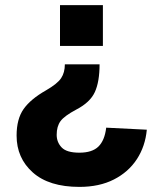

<svg xmlns="http://www.w3.org/2000/svg" viewBox="-20 -570 640 752"><path d="M383 -550V-390H215V-550ZM291 162Q172 162 108.5 105.5Q45 49 45 -39Q45 -104 72.5 -143Q100 -182 160 -216Q205 -242 219.5 -264Q234 -286 234 -318H370Q370 -250 351.5 -209.5Q333 -169 279 -141Q232 -116 217 -95.5Q202 -75 202 -42Q202 -13 221.5 7.5Q241 28 291 28Q341 28 365.5 4Q390 -20 396 -70L555 -62Q549 3 516 53.5Q483 104 426 133Q369 162 291 162Z"/></svg>

Font: Geist Mono ExtraBold
Style: Regular
Weight: 800
Monospace: yes
Designer: Basement.studio, Andrés Briganti, Mateo Zaragoza
Foundry: Basement.studio, Vercel, Andrés Briganti, Guido Ferreyra, Mateo Zaragoza
Version: Version 1.500; ttfautohint (v1.8.4.7-5d5b)